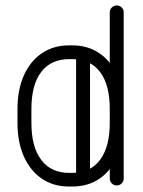

<svg xmlns="http://www.w3.org/2000/svg" viewBox="-20 -679 525 703"><path d="M44 -228.9V-279.9Q44 -350.4 67.3 -402.7Q90.6 -455 133.1 -483.9Q175.6 -512.9 233.2 -512.9H244.6Q301.6 -512.9 344.1 -483.9Q386.6 -455 409.8 -402.7Q432.9 -350.4 432.9 -279.9V-228.9Q432.9 -158.8 409.8 -106.3Q386.6 -53.9 344.4 -24.9Q302.2 4 244.6 4H233.2Q175.6 4 133.1 -24.9Q90.6 -53.9 67.3 -106.3Q44 -158.8 44 -228.9ZM95 -228.9Q95 -141 131 -93.5Q167 -46 233.2 -46H244.6Q310.5 -46 346.2 -93.5Q381.9 -141 381.9 -228.9V-279.9Q381.9 -368.8 346.2 -415.6Q310.5 -462.5 244.6 -462.5H233.2Q167 -462.5 131 -415.6Q95 -368.8 95 -279.9ZM432.9 -25.5Q432.9 -14.8 425.5 -7.4Q418.1 0 407.4 0Q397 0 389.4 -7.4Q381.9 -14.8 381.9 -25.5V-634.1Q381.9 -644.2 389.4 -651.6Q397 -659 407.4 -659Q418.1 -659 425.5 -651.6Q432.9 -644.2 432.9 -634.1ZM309.6 -30.9Q309.6 -20.1 302.2 -12.8Q294.9 -5.4 284.1 -5.4Q273.4 -5.4 266 -12.8Q258.6 -20.1 258.6 -30.9V-479.5Q258.6 -490.2 266 -497.6Q273.4 -505 284.1 -505Q294.9 -505 302.2 -497.6Q309.6 -490.2 309.6 -479.5Z"/></svg>

Font: Libertine-Super Thin
Style: Regular
Weight: 100
Designer: Bastien Sozeau
Foundry: NBR — Bastien Sozeau
Version: Version 2.003;gftools[0.9.33]